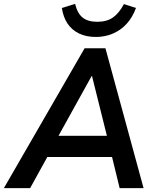

<svg xmlns="http://www.w3.org/2000/svg" viewBox="-51 -967 803 987"><path d="M-31 0 384 -719H491L687 0H564L516 -197L558 -160H157L211 -194L104 0ZM420 -576 236 -244 216 -269H532L505 -243L422 -576ZM442 -777Q392 -777 355 -795Q318 -813 296 -846Q274 -879 267 -926L335 -947Q347 -898 374 -876.5Q401 -855 449 -855Q498 -855 529.5 -877Q561 -899 586 -946L648 -926Q630 -877 599.5 -844Q569 -811 528.5 -794Q488 -777 442 -777Z"/></svg>

Font: Nunitoga
Style: Bold Italic
Weight: 700
Italic angle: -9°
Designer: Vernon Adams
Foundry: Vernon Adams
Version: Version 1.0